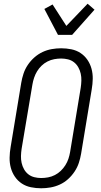

<svg xmlns="http://www.w3.org/2000/svg" viewBox="-20 -1002 540 1030"><path d="M201 8Q173 8 146 2.5Q119 -3 97 -17.5Q75 -32 60 -54Q45 -76 38 -102Q31 -128 31.5 -156Q32 -184 37 -213L94 -558Q98 -582 106 -606.5Q114 -631 129 -653.5Q144 -676 164.5 -694Q185 -712 208.5 -723Q232 -734 257.5 -738.5Q283 -743 308 -743Q336 -743 363 -737.5Q390 -732 412 -717.5Q434 -703 449 -681Q464 -659 471 -633Q478 -607 477.5 -579Q477 -551 472 -522L415 -177Q411 -153 403 -128.5Q395 -104 380 -81.5Q365 -59 345 -41Q325 -23 301 -12Q277 -1 251.5 3.5Q226 8 201 8ZM201 -47Q219 -47 238 -50.5Q257 -54 274.5 -63Q292 -72 306 -85.5Q320 -99 330.5 -115.5Q341 -132 347 -150Q353 -168 356 -186L413 -531Q416 -551 416.5 -570Q417 -589 413 -607Q409 -625 400 -641Q391 -657 377 -668Q363 -679 345 -683.5Q327 -688 308 -688Q290 -688 271 -684.5Q252 -681 234.5 -672Q217 -663 203 -649.5Q189 -636 179 -619.5Q169 -603 163 -585Q157 -567 154 -549L96 -204Q93 -184 92.5 -165Q92 -146 96 -128Q100 -110 109 -94Q118 -78 132 -67Q146 -56 164 -51.5Q182 -47 201 -47ZM291 -815 218 -954 262 -978 336 -863 450 -982 487 -950 367 -815Z"/></svg>

Font: Iosevka Term Curly Lt Obl
Style: Regular
Weight: 300
Italic angle: -9°
Designer: Belleve Invis
Foundry: Belleve Invis
Version: Version 32.3.0